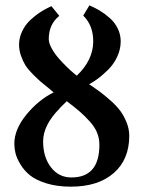

<svg xmlns="http://www.w3.org/2000/svg" viewBox="-20 -681 533 713"><path d="M245.1 -22Q349.1 -22 349.1 -143.1Q349.1 -166.5 340.8 -187.5Q332.5 -208.5 314 -229.2Q295.4 -250 277.1 -265.9Q258.8 -281.7 228 -305.2Q205.1 -282.2 201.2 -278.8H202.1Q140.1 -216.8 140.1 -155.8Q140.1 -97.7 169.2 -59.8Q198.2 -22 245.1 -22ZM326.2 -527.8Q326.2 -586.9 289.1 -623L312 -661.1Q332.5 -652.3 350.8 -641.4Q369.1 -630.4 387.7 -614Q406.2 -597.7 417.2 -575.2Q428.2 -552.7 428.2 -527.8Q428.2 -497.6 415 -469.7Q401.9 -441.9 381.1 -421.6Q360.4 -401.4 343.5 -388.9Q326.7 -376.5 311 -368.2Q336.4 -351.1 352.5 -339.1Q368.7 -327.1 391.4 -306.9Q414.1 -286.6 427.2 -268.6Q440.4 -250.5 450.2 -226.1Q460 -201.7 460 -176.8Q460 -88.4 402.1 -38.1Q344.2 12.2 243.2 12.2Q192.4 12.2 152.8 0Q113.3 -12.2 91.6 -29.8Q69.8 -47.4 55.9 -70.6Q42 -93.8 37.6 -111.8Q33.2 -129.9 33.2 -147Q33.2 -200.7 78.1 -255.4Q123 -310.1 179.2 -337.9Q176.8 -339.8 171.9 -343.8Q167.5 -348.1 165 -350.1L131.8 -377Q121.6 -385.7 102.5 -404.8Q83.5 -423.8 74.7 -438Q65.9 -452.1 58.3 -472.9Q50.8 -493.7 50.8 -515.1Q50.8 -537.1 59.1 -557.4Q67.4 -577.6 79.6 -592.5Q91.8 -607.4 108.9 -620.8Q126 -634.3 140.6 -642.6Q155.3 -650.9 170.9 -658.2L200.2 -622.1Q161.1 -590.8 161.1 -536.1Q161.1 -521 171.9 -501.5Q182.6 -481.9 197.8 -464.6Q212.9 -447.3 228.3 -432.4Q243.7 -417.5 254.4 -408.7L265.1 -399.9Q326.2 -458 326.2 -527.8Z"/></svg>

Font: Linux Libertine G
Style: Semibold
Weight: 600
Designer: Philipp H. Poll
Foundry: Philipp H. Poll
Version: Version 5.1.1